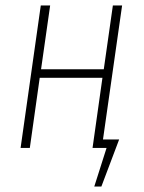

<svg xmlns="http://www.w3.org/2000/svg" viewBox="-20 -540 525 701"><path d="M425.8 -520 356 -30.8H415L350.1 141.1H324.2L369.1 0H317.9L354 -255.9H125L88.9 0H55.2L128.9 -520H163.1L129.9 -287.1H358.9L392.1 -520Z"/></svg>

Font: Fira Sans Compressed UltraLight
Style: Italic
Weight: 200
Width: 3
Italic angle: -8°
Designer: Carrois Corporate & Edenspiekermann AG
Foundry: Carrois Corporate GbR & Edenspiekermann AG
Version: Version 4.203;PS 004.203;hotconv 1.0.88;makeotf.lib2.5.64775